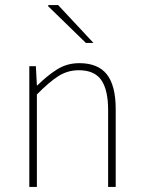

<svg xmlns="http://www.w3.org/2000/svg" viewBox="-20 -740 566 760"><path d="M96 0V-478H122L126 -402H128Q166 -440 205.5 -465Q245 -490 294 -490Q368 -490 403 -445.5Q438 -401 438 -308V0H408V-304Q408 -384 381 -423Q354 -462 292 -462Q247 -462 210 -438Q173 -414 126 -366V0ZM320 -570 170 -716 172 -720H210L350 -570Z"/></svg>

Font: Source Sans 3
Style: Regular
Weight: 200
Designer: Paul D. Hunt
Foundry: Adobe
Version: Version 3.046;hotconv 1.0.118;makeotfexe 2.5.65603